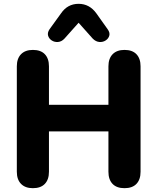

<svg xmlns="http://www.w3.org/2000/svg" viewBox="-20 -975 822 1004"><path d="M152 9Q112 9 90 -13.5Q68 -36 68 -77V-628Q68 -669 90 -691.5Q112 -714 152 -714Q193 -714 214.5 -691.5Q236 -669 236 -628V-427H547V-628Q547 -669 569 -691.5Q591 -714 631 -714Q672 -714 693.5 -691.5Q715 -669 715 -628V-77Q715 -36 693.5 -13.5Q672 9 631 9Q590 9 568.5 -13.5Q547 -36 547 -77V-288H236V-77Q236 -36 214.5 -13.5Q193 9 152 9ZM317 -773Q302 -757 283.5 -755.5Q265 -754 250.5 -763.5Q236 -773 231.5 -788.5Q227 -804 239 -822L299 -905Q333 -955 391 -955Q448 -955 484 -905L543 -822Q556 -804 551.5 -788.5Q547 -773 532.5 -763.5Q518 -754 499.5 -755.5Q481 -757 465 -773L391 -856Z"/></svg>

Font: Chiron GoRound TC EB
Style: Regular
Weight: 700
Designer: Ryoko NISHIZUKA 西塚涼子 (kana, bopomofo & ideographs); Paul D. Hunt (Latin, Greek & Cyrillic); Sandoll Communications 산돌커뮤니
Foundry: Adobe
Version: Version 1.000;hotconv 1.1.1;makeotfexe 2.6.0